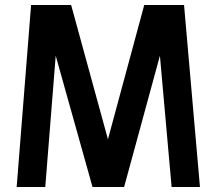

<svg xmlns="http://www.w3.org/2000/svg" viewBox="-20 -752 870 772"><path d="M47 0 105 -732H266L414 -192L560 -732H720L784 0H670L623 -528L479 0H352L204 -528L162 0Z"/></svg>

Font: Exo
Style: DemiBold
Weight: 600
Designer: Natanael Gama
Version: Version 1.00